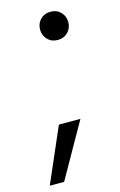

<svg xmlns="http://www.w3.org/2000/svg" viewBox="-144 -580 470 749"><g transform="rotate(-15 91.0 -205.5)"><path d="M139 -419Q114 -419 98 -435.5Q82 -452 82 -476Q82 -500 98 -516.5Q114 -533 139 -533Q164 -533 180 -516.5Q196 -500 196 -476Q196 -452 180 -435.5Q164 -419 139 -419ZM-39 122 57 -99H144L19 122Z"/></g></svg>

Font: DM Sans 10pt
Style: Italic
Weight: 400
Italic angle: -10°
Version: Version 4.004;gftools[0.9.30]